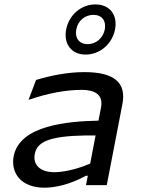

<svg xmlns="http://www.w3.org/2000/svg" viewBox="-20 -860 660 892"><path d="M476 0 548.5 -375.5C568 -475 512.5 -525 372 -525C292.5 -525 213.5 -508.5 147.5 -488.5L112.5 -396C204 -427.5 287 -442.5 359.5 -442.5C420 -442.5 461.5 -421 449 -359L437.5 -299.5C295.5 -296.5 72 -278.5 43.5 -134.5C29 -57.5 76.5 12 186.5 12C234 12 302.5 -1.5 379.5 -43.5H388L379.5 0ZM141.5 -144.5C147.5 -174.5 165 -199.5 221 -214.5C277.5 -230 365.5 -231.5 424 -230.5L399 -100C337.5 -73.5 274.5 -60 232.5 -60C165 -60 132 -95.5 141.5 -144.5ZM287.5 -723.5C274.5 -656 311.5 -606.5 378 -606.5C444.5 -606.5 501.5 -656 514.5 -723.5C527.5 -790.5 490 -839.5 423.5 -839.5C356.5 -839.5 300.5 -790.5 287.5 -723.5ZM334.5 -723.5C341.5 -762.5 373.5 -791 414 -791C454.5 -791 474 -762.5 467 -723.5C459 -684.5 428 -655 387.5 -655C347 -655 326.5 -684.5 334.5 -723.5Z"/></svg>

Font: Monaspace Argon
Style: Italic
Weight: 400
Italic angle: -11°
Designer: Riley Cran & the Lettermatic Team
Foundry: Lettermatic
Version: Version 1.101 (Monaspace Argon)